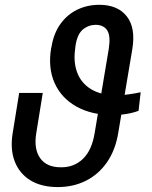

<svg xmlns="http://www.w3.org/2000/svg" viewBox="-20 -757 624 787"><path d="M556.6 -378.9 547.9 -302.7Q532.2 -296.9 514.6 -293Q497.1 -289.1 479.2 -287.4Q461.4 -285.6 444.3 -285.2Q355 -285.6 293.2 -320.3Q231.4 -355 203.9 -416.5Q176.3 -478 189.5 -558.6L191.4 -566.4Q200.2 -620.6 227.8 -658.9Q255.4 -697.3 296.6 -717.3Q337.9 -737.3 386.7 -737.3Q462.4 -737.3 499.5 -690.2Q536.6 -643.1 522.5 -556.6L464.8 -212.9Q453.1 -141.6 418.5 -91.8Q383.8 -42 332 -16.1Q280.3 9.8 216.8 9.8Q149.9 9.8 104.7 -17.8Q59.6 -45.4 40.3 -95.5Q21 -145.5 32.2 -212.9L58.6 -376H155.3L128.9 -212.9Q117.7 -147 144.5 -108.9Q171.4 -70.8 230.5 -71.3Q283.7 -70.8 320.3 -106.2Q356.9 -141.6 368.2 -212.9L425.8 -556.6Q434.1 -608.9 419.9 -631.8Q405.8 -654.8 372.1 -655.3Q341.8 -654.8 318.8 -635.3Q295.9 -615.7 289.1 -566.4L288.1 -556.6Q280.3 -502.9 296.4 -459.7Q312.5 -416.5 353 -391.6Q393.6 -366.7 458 -366.2Q470.2 -366.2 482.9 -367.4Q495.6 -368.7 508.3 -370.4Q521 -372.1 533.2 -374.3Q545.4 -376.5 556.6 -378.9Z"/></svg>

Font: Inter Tight
Style: Italic
Weight: 400
Italic angle: -9.39999°
Designer: Rasmus Andersson
Foundry: rsms
Version: Version 3.002